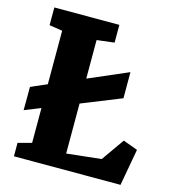

<svg xmlns="http://www.w3.org/2000/svg" viewBox="-112 -851 853 944"><g transform="rotate(15 314.5 -379.0)"><path d="M45.4 0H587.9L621.6 -187L547.4 -214.4L465.8 -98.6L290 -79.6V-334L491.7 -415V-547.9C491.7 -547.9 394.5 -506.3 290 -460.9V-657.2L378.9 -668V-758.3H47.9V-668L114.7 -657.7V-385.3C66.4 -364.7 32.7 -349.6 33.2 -349.6C33.7 -348.6 32.7 -231.4 32.7 -231.4L114.7 -264.2V-86.9L45.4 -68.4Z"/></g></svg>

Font: Merriweather
Style: Heavy
Weight: 900
Designer: Eben Sorkin ( eben@eyebytes.com )
Foundry: Sorkin Type Co.
Version: Version 1.003